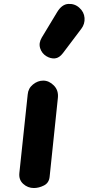

<svg xmlns="http://www.w3.org/2000/svg" viewBox="-20 -947 446 967"><path d="M150.5 0Q120 0 97 -20.8Q74 -41.5 77.5 -75.5L119.5 -471Q122 -502 146 -521.5Q170 -541 197.5 -541Q227 -541 251.2 -516.5Q275.5 -492 271.5 -454L230 -57Q227 -26 201.5 -13Q176 0 150.5 0ZM213.5 -664Q190.5 -678 182.2 -704.2Q174 -730.5 190.5 -758L267.5 -885.5Q291.5 -925.5 324.2 -927.2Q357 -929 380 -907.5Q403.5 -886.5 405.8 -856.5Q408 -826.5 389.5 -802L297 -679.5Q278.5 -655 256.8 -653Q235 -651 213.5 -664Z"/></svg>

Font: Edu NSW ACT Hand
Style: Regular
Weight: 400
Designer: Tina and Corey Anderson, Eben Sorkin, Mirko Velimirovic
Foundry: Sorkin Type Co.
Version: Version 2.000